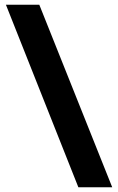

<svg xmlns="http://www.w3.org/2000/svg" viewBox="-20 -695 499 811"><path d="M311 96 5 -675H146L454 96Z"/></svg>

Font: Gemunu Libre ExtraBold
Style: Regular
Weight: 800
Designer: Puspanada Ekanayake, Sola Matas, Pathum Egodawatta, Kosala Senevirathne
Foundry: mooniak
Version: Version 1.100